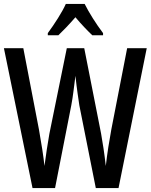

<svg xmlns="http://www.w3.org/2000/svg" viewBox="-21 -960 769 980"><path d="M411 -940H315C297 -899 257 -837 223 -791V-780H277C300 -802 333 -836 364 -872C393 -837 424 -805 450 -780H505V-791C470 -837 433 -896 411 -940ZM728 -714H628L547 -298C537 -244 526 -176 519 -113C512 -176 503 -233 495 -278L409 -714H320L231 -277C223 -231 213 -168 206 -113C201 -161 190 -231 178 -298L98 -714H-1L145 0H260L343 -423C352 -469 358 -529 364 -573C371 -506 380 -450 384 -422L468 0H584Z"/></svg>

Font: Noto Sans Gurmukhi UI ExtraCondensed Medium
Style: Regular
Weight: 500
Width: 2
Designer: Jelle Bosma - Monotype Design Team
Foundry: Monotype Imaging Inc.
Version: Version 2.004